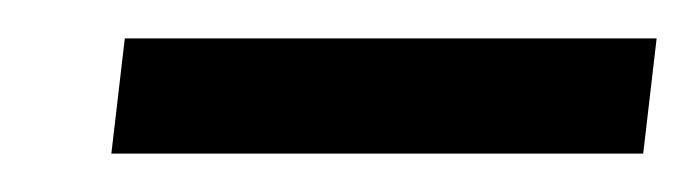

<svg xmlns="http://www.w3.org/2000/svg" viewBox="-20 -540 362 100"><path d="M38 -460 45 -520H322L315 -460Z"/></svg>

Font: Genos Thin
Style: Bold Italic
Weight: 700
Italic angle: -8°
Version: Version 1.010